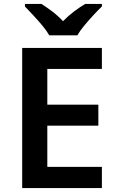

<svg xmlns="http://www.w3.org/2000/svg" viewBox="-20 -958 598 978"><path d="M499 0H93V-714H499V-607H221V-425H481V-318H221V-108H499ZM231 -778Q218 -801 195.5 -828Q173 -855 149 -880.5Q125 -906 107 -925V-938H191Q218 -921 247 -899Q276 -877 301 -850Q327 -877 357 -899.5Q387 -922 414 -938H499V-925Q480 -907 456 -881Q432 -855 409.5 -828Q387 -801 374 -778Z"/></svg>

Font: Noto Sans Malayalam SemiBold
Style: Regular
Weight: 600
Designer: Jelle Bosma - Monotype Design Team
Foundry: Monotype Imaging Inc.
Version: Version 2.104; ttfautohint (v1.8.4.7-5d5b)